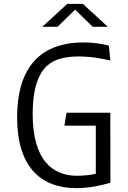

<svg xmlns="http://www.w3.org/2000/svg" viewBox="-20 -961 660 993"><path d="M550.5 -648 543 -725C501 -736 458.5 -741.5 413 -741.5C163.5 -741.5 68.5 -583 68.5 -354.5C68.5 -98.5 190 12 375.5 12C443 12 505.5 -2.5 551 -16L550.5 -378H324L313 -311H475.5V-62C445.5 -56 413 -52 378.5 -52C249.5 -52 149 -135.5 149 -371C149 -548.5 202.5 -607.5 237.5 -632C270 -655.5 316 -669 389 -669C456.5 -669 514.5 -656 550.5 -648ZM199 -822.5H277.5L368.5 -911L459.5 -822.5H537.5L408.5 -941H328Z"/></svg>

Font: Monaspace Argon Light
Style: Regular
Weight: 300
Designer: Riley Cran & the Lettermatic Team
Foundry: Lettermatic
Version: Version 1.000 (Monaspace Argon)